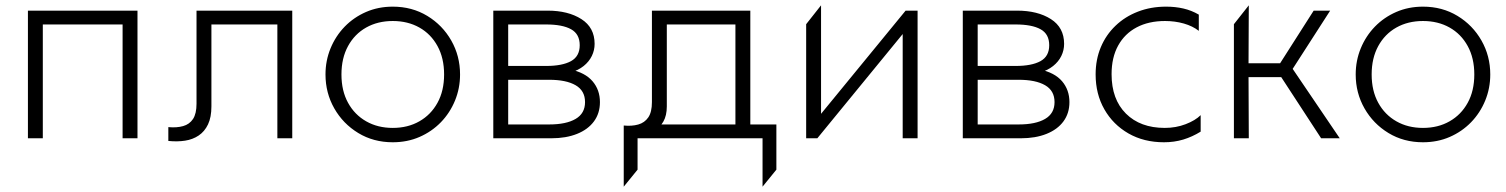

<svg xmlns="http://www.w3.org/2000/svg" viewBox="-20 -520 5664 722"><path d="M85 0V-480H497V0H441V-428H141V0Z M613 10V-42Q644.5 -39 668.5 -45.8Q692.5 -52.5 705.8 -72.5Q719 -92.5 719 -130V-480H1079V0H1023V-428H775V-120Q775 -79 762.2 -52.2Q749.5 -25.5 727.2 -10.5Q705 4.5 675.8 9Q646.5 13.5 613 10Z M1457 15Q1384.5 15 1327.2 -19.8Q1270 -54.5 1237 -112.5Q1204 -170.5 1204 -240Q1204 -292 1223 -338.2Q1242 -384.5 1276.2 -419.8Q1310.5 -455 1356.5 -475Q1402.5 -495 1457 -495Q1529.5 -495 1586.8 -460.2Q1644 -425.5 1677 -367.5Q1710 -309.5 1710 -240Q1710 -188 1691 -141.8Q1672 -95.5 1637.8 -60.2Q1603.5 -25 1557.5 -5Q1511.5 15 1457 15ZM1457 -39Q1513.5 -39 1557 -63.8Q1600.5 -88.5 1625.2 -133.5Q1650 -178.5 1650 -240Q1650 -301.5 1625.2 -346.8Q1600.5 -392 1557 -416.5Q1513.5 -441 1457 -441Q1400.5 -441 1357 -416.5Q1313.5 -392 1288.8 -346.8Q1264 -301.5 1264 -240Q1264 -178.5 1288.8 -133.5Q1313.5 -88.5 1357 -63.8Q1400.5 -39 1457 -39Z M1835 0V-480H2039Q2116.5 -480 2166.2 -448.2Q2216 -416.5 2216 -355Q2216 -331 2205.5 -309.5Q2195 -288 2174.8 -271.8Q2154.5 -255.5 2125 -247L2124 -259Q2180.5 -247 2208.2 -214.5Q2236 -182 2236 -136Q2236 -94 2213.5 -63.5Q2191 -33 2149.8 -16.5Q2108.5 0 2053 0ZM1891 -52H2045Q2109 -52 2144.5 -72.8Q2180 -93.5 2180 -136Q2180 -179 2144.5 -199.5Q2109 -220 2045 -220H1878V-272H2034Q2094 -272 2127 -290Q2160 -308 2160 -350Q2160 -392 2127.5 -410Q2095 -428 2034 -428H1891Z M2745.5 0V-428H2487.5V-120Q2487.5 -85.5 2474.5 -62.8Q2461.5 -40 2439 -27.5Q2416.5 -15 2387.2 -11Q2358 -7 2325.5 -10V-48Q2356 -45 2380 -51.8Q2404 -58.5 2417.8 -78.5Q2431.5 -98.5 2431.5 -136V-480H2801.5V0ZM2325.5 182V-48L2434.5 -30V-52H2899.5V118L2847.5 182V0H2377.5V118Z M3011.5 0V-429L3067.5 -500V-92L3385.5 -480H3430.5V0H3374.5V-392L3053.5 0Z M3600.5 0V-480H3804.5Q3882 -480 3931.8 -448.2Q3981.5 -416.5 3981.5 -355Q3981.5 -331 3971 -309.5Q3960.5 -288 3940.2 -271.8Q3920 -255.5 3890.5 -247L3889.5 -259Q3946 -247 3973.8 -214.5Q4001.5 -182 4001.5 -136Q4001.5 -94 3979 -63.5Q3956.5 -33 3915.2 -16.5Q3874 0 3818.5 0ZM3656.5 -52H3810.5Q3874.5 -52 3910 -72.8Q3945.5 -93.5 3945.5 -136Q3945.5 -179 3910 -199.5Q3874.5 -220 3810.5 -220H3643.5V-272H3799.5Q3859.5 -272 3892.5 -290Q3925.5 -308 3925.5 -350Q3925.5 -392 3893 -410Q3860.5 -428 3799.5 -428H3656.5Z M4357 15Q4281.5 15 4223.5 -18.2Q4165.5 -51.5 4132.8 -109Q4100 -166.5 4100 -240Q4100 -296 4119.5 -342.5Q4139 -389 4174.8 -423.2Q4210.5 -457.5 4259 -476.2Q4307.5 -495 4365 -495Q4399.5 -495 4430 -488Q4460.5 -481 4488 -465V-404Q4465 -422 4431.8 -431.5Q4398.5 -441 4361 -441Q4299.5 -441 4254.5 -417.2Q4209.5 -393.5 4184.8 -348.8Q4160 -304 4160 -241Q4160 -146.5 4214 -92.8Q4268 -39 4360 -39Q4402 -39 4438.5 -53Q4475 -67 4495 -87V-25Q4463.5 -5.5 4429.5 4.8Q4395.5 15 4357 15Z M4948 0 4779 -259 4920 -480H4982L4841 -261L5018 0ZM4620 0V-429L4676 -500L4675 -282H4817V-230H4675L4676 0Z M5331 15Q5258.5 15 5201.2 -19.8Q5144 -54.5 5111 -112.5Q5078 -170.5 5078 -240Q5078 -292 5097 -338.2Q5116 -384.5 5150.2 -419.8Q5184.5 -455 5230.5 -475Q5276.5 -495 5331 -495Q5403.5 -495 5460.8 -460.2Q5518 -425.5 5551 -367.5Q5584 -309.5 5584 -240Q5584 -188 5565 -141.8Q5546 -95.5 5511.8 -60.2Q5477.5 -25 5431.5 -5Q5385.5 15 5331 15ZM5331 -39Q5387.5 -39 5431 -63.8Q5474.5 -88.5 5499.2 -133.5Q5524 -178.5 5524 -240Q5524 -301.5 5499.2 -346.8Q5474.5 -392 5431 -416.5Q5387.5 -441 5331 -441Q5274.5 -441 5231 -416.5Q5187.5 -392 5162.8 -346.8Q5138 -301.5 5138 -240Q5138 -178.5 5162.8 -133.5Q5187.5 -88.5 5231 -63.8Q5274.5 -39 5331 -39Z"/></svg>

Font: Geologica-Sharp
Style: Regular
Weight: 100
Designer: Sindre Bremnes, Frode Helland
Foundry: Monokrom Skriftforlag AS
Version: Version 1.010;gftools[0.9.28]